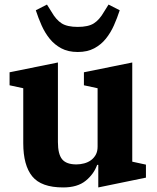

<svg xmlns="http://www.w3.org/2000/svg" viewBox="-20 -810 687 842"><path d="M257 12Q161 12 121.5 -36.5Q82 -85 82 -182V-423L22 -436V-493L234 -536V-187Q234 -134 252.5 -111.5Q271 -89 315 -89Q332 -89 349 -93.5Q366 -98 379 -107.5Q392 -117 400 -131.5Q408 -146 408 -167V-423L348 -436V-493L560 -536V-101L620 -88V-31L411 12V-87H406Q392 -47 356 -17.5Q320 12 257 12ZM321 -582Q279 -582 249 -598Q219 -614 198 -640Q177 -666 162.5 -698.5Q148 -731 137 -765L186 -790L206 -758Q226 -723 250.5 -707.5Q275 -692 321 -692Q367 -692 391.5 -707.5Q416 -723 436 -758L456 -790L505 -765Q494 -731 479.5 -698.5Q465 -666 444 -640Q423 -614 393 -598Q363 -582 321 -582Z"/></svg>

Font: IBM Plex Serif
Style: Bold
Weight: 700
Designer: Mike Abbink, Paul van der Laan, Pieter van Rosmalen
Foundry: Bold Monday
Version: Version 2.008